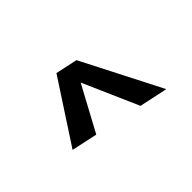

<svg xmlns="http://www.w3.org/2000/svg" viewBox="-107 -695 857 857"><g transform="rotate(45 322.0 -266.0)"><path d="M417.5 -22 124 -213.5 146.5 -317.5 521.5 -509.5 493 -375.5 230.5 -260 444 -145Z"/></g></svg>

Font: Epilogue
Style: Bold Italic
Weight: 700
Italic angle: -12°
Designer: Tyler Finck
Foundry: Etcetera Type Co
Version: Version 2.111; ttfautohint (v1.8.3)